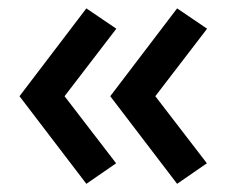

<svg xmlns="http://www.w3.org/2000/svg" viewBox="-20 -484 570 458"><path d="M402.5 -45.5 243 -254.5 402.5 -464 474 -415.5 350.5 -254.5 473.5 -94.5ZM186 -45.5 26.5 -254.5 186 -464 257.5 -415.5 134 -254.5 257 -94.5Z"/></svg>

Font: Geologica Roman
Style: Regular
Weight: 400
Designer: Sindre Bremnes, Frode Helland
Foundry: Monokrom Skriftforlag AS
Version: Version 1.010;gftools[0.9.28]